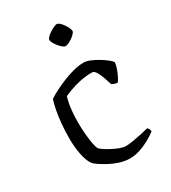

<svg xmlns="http://www.w3.org/2000/svg" viewBox="-177 -811 803 903"><g transform="rotate(-30 224.5 -360.0)"><path d="M260 0Q233 0 205 -9Q177 -18 153 -31Q129 -44 112 -56Q95 -68 90 -75Q75 -97 67 -137Q59 -177 59 -223Q59 -265 62.5 -303Q66 -341 72 -372Q78 -403 85 -424Q101 -435 125.5 -447.5Q150 -460 179 -472Q208 -484 238.5 -492Q269 -500 296 -500Q310 -500 329.5 -492Q349 -484 369 -472Q389 -460 404 -448Q419 -436 424 -428Q423 -415 417 -397.5Q411 -380 403 -363.5Q395 -347 388 -338Q379 -338 371 -341Q363 -344 357 -348Q352 -364 344.5 -386Q337 -408 327.5 -424Q318 -440 306 -440Q271 -440 239.5 -433Q208 -426 184 -417Q160 -408 149 -403Q145 -393 141 -373Q137 -353 134.5 -326.5Q132 -300 132 -268Q132 -239 134.5 -208Q137 -177 141.5 -152.5Q146 -128 152 -118Q158 -111 172.5 -101.5Q187 -92 205.5 -82.5Q224 -73 241.5 -66.5Q259 -60 271 -60Q288 -60 314.5 -64.5Q341 -69 365.5 -74.5Q390 -80 400 -83Q403 -80 406.5 -75Q410 -70 411 -60Q390 -44 365 -30.5Q340 -17 313.5 -8.5Q287 0 260 0ZM261 -609Q255 -609 246 -616.5Q237 -624 228.5 -634.5Q220 -645 214.5 -655.5Q209 -666 209 -672Q209 -678 216.5 -686Q224 -694 235.5 -701.5Q247 -709 258.5 -714.5Q270 -720 276 -720Q283 -720 291.5 -712.5Q300 -705 307.5 -694Q315 -683 320 -672.5Q325 -662 325 -655Q325 -650 318 -642Q311 -634 300.5 -626.5Q290 -619 279 -614Q268 -609 261 -609Z"/></g></svg>

Font: Texturina 12pt ExtraLight
Style: Regular
Weight: 250
Designer: Guillermo Torres Carreño
Foundry: Omnibus-Type
Version: Version 1.002